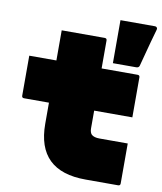

<svg xmlns="http://www.w3.org/2000/svg" viewBox="-88 -870 795 941"><g transform="rotate(10 309.5 -399.5)"><path d="M25 -550H160V-700H374Q385 -700 385 -689V-550H564Q575 -550 575 -539V-340H385V-252Q385 -231 395 -221Q408 -210 434 -210H575V-11Q575 0 564 0H402Q160 0 160 -235V-340H36Q25 -340 25 -351ZM607 -799Q613 -799 616.5 -794.5Q620 -790 618 -784Q608 -749 600 -720Q592 -691 584.5 -662Q577 -633 567 -596Q564 -585 551 -585H435V-799Z"/></g></svg>

Font: Recursive Mn Lnr St XBk
Style: Regular
Weight: 1000
Monospace: yes
Version: Version 1.079;hotconv 1.0.112;makeotfexe 2.5.65598; ttfautoh